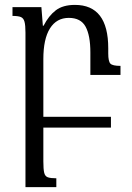

<svg xmlns="http://www.w3.org/2000/svg" viewBox="-20 -521 537 784"><path d="M157 138Q157 170 160.5 184.5Q164 199 175.5 203Q187 207 210 207V243H84V-388Q84 -418 80 -432.5Q76 -447 65 -451.5Q54 -456 31 -456V-492H149L155 -416H158Q179 -457 208 -479Q237 -501 286 -501Q422 -501 422 -324V-303Q422 -270 431 -261Q440 -252 472 -252V-215H349V-307Q349 -376 329.5 -412Q310 -448 261 -448Q211 -448 184 -405Q157 -362 157 -280V-44H433V0H157Z"/></svg>

Font: Noto Serif Armenian Condensed
Style: Regular
Weight: 400
Width: 3
Designer: Monotype Design Team
Foundry: Monotype Imaging Inc.
Version: Version 2.008; ttfautohint (v1.8.4.7-5d5b)